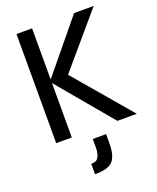

<svg xmlns="http://www.w3.org/2000/svg" viewBox="-167 -777 917 1124"><g transform="rotate(-20 291.5 -215.5)"><path d="M75.2 -679.7H172.4V-361.3L434.1 -679.7H556.2L277.3 -352.5L577.6 0H456.5L172.4 -338.9V0H75.2ZM367.7 50.3V106Q367.7 189.5 335.4 220.2Q305.7 249 226.6 249V184.1Q255.4 184.1 266.1 171.4Q284.7 149.4 284.7 106V50.3Z"/></g></svg>

Font: Inder
Style: Regular
Weight: 400
Designer: Irina Smirnova
Foundry: Irina Smirnova
Version: Version 1.001